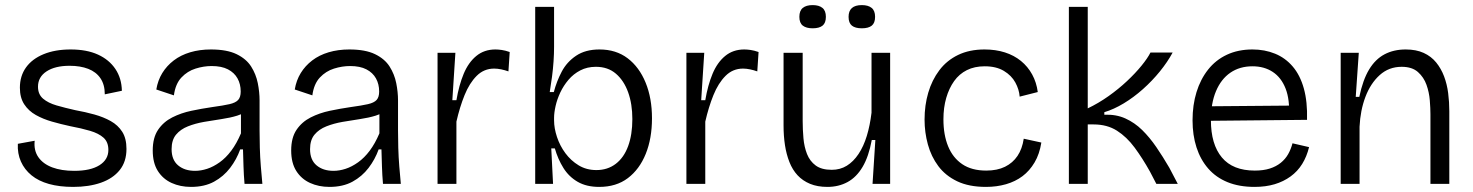

<svg xmlns="http://www.w3.org/2000/svg" viewBox="-20 -721 5776 753"><path d="M267 12Q213 12 172 0.5Q131 -11 103.5 -33.5Q76 -56 62 -87.5Q48 -119 50 -157L116 -169Q112 -131 130.5 -104.5Q149 -78 185 -64.5Q221 -51 271 -51Q335 -51 370 -73Q405 -95 405 -133Q405 -164 386 -181Q367 -198 333 -208Q299 -218 256 -226Q219 -234 184 -244Q149 -254 120.5 -270Q92 -286 75 -312Q58 -338 58 -377Q58 -423 82 -456.5Q106 -490 151 -508.5Q196 -527 257 -527Q320 -527 364 -507Q408 -487 432.5 -450.5Q457 -414 458 -365L391 -351Q391 -389 374 -414Q357 -439 326 -451Q295 -463 253 -463Q196 -463 162.5 -441Q129 -419 129 -381Q129 -351 149 -334Q169 -317 202 -307.5Q235 -298 275 -289Q314 -282 350 -272Q386 -262 414.5 -246Q443 -230 459.5 -204Q476 -178 476 -137Q476 -87 449.5 -54Q423 -21 376 -4.5Q329 12 267 12Z M729 12Q687 12 653 -3.5Q619 -19 599 -50.5Q579 -82 579 -131Q579 -181 600 -212Q621 -243 655.5 -260.5Q690 -278 730.5 -286.5Q771 -295 812 -301Q856 -307 880 -312.5Q904 -318 914 -329Q924 -340 924 -362Q924 -391 911.5 -413.5Q899 -436 874 -449Q849 -462 810 -462Q779 -462 747 -452Q715 -442 691.5 -417Q668 -392 662 -347L593 -370Q599 -406 616.5 -434.5Q634 -463 661.5 -484Q689 -505 726 -516Q763 -527 807 -527Q870 -527 908 -508.5Q946 -490 965 -460Q984 -430 991 -395Q998 -360 998 -327V-209Q998 -178 999 -141.5Q1000 -105 1003 -68Q1006 -31 1009 0H939Q936 -35 935 -68Q934 -101 933 -135H922Q908 -96 882.5 -62.5Q857 -29 819.5 -8.5Q782 12 729 12ZM745 -51Q768 -51 792.5 -59Q817 -67 841.5 -84.5Q866 -102 887 -130Q908 -158 925 -198V-296L953 -293Q938 -276 910.5 -267.5Q883 -259 849 -254Q815 -249 780.5 -243Q746 -237 717 -225.5Q688 -214 670.5 -193Q653 -172 653 -136Q653 -94 678.5 -72.5Q704 -51 745 -51Z M1272 12Q1230 12 1196 -3.5Q1162 -19 1142 -50.5Q1122 -82 1122 -131Q1122 -181 1143 -212Q1164 -243 1198.5 -260.5Q1233 -278 1273.5 -286.5Q1314 -295 1355 -301Q1399 -307 1423 -312.5Q1447 -318 1457 -329Q1467 -340 1467 -362Q1467 -391 1454.5 -413.5Q1442 -436 1417 -449Q1392 -462 1353 -462Q1322 -462 1290 -452Q1258 -442 1234.5 -417Q1211 -392 1205 -347L1136 -370Q1142 -406 1159.5 -434.5Q1177 -463 1204.5 -484Q1232 -505 1269 -516Q1306 -527 1350 -527Q1413 -527 1451 -508.5Q1489 -490 1508 -460Q1527 -430 1534 -395Q1541 -360 1541 -327V-209Q1541 -178 1542 -141.5Q1543 -105 1546 -68Q1549 -31 1552 0H1482Q1479 -35 1478 -68Q1477 -101 1476 -135H1465Q1451 -96 1425.5 -62.5Q1400 -29 1362.5 -8.5Q1325 12 1272 12ZM1288 -51Q1311 -51 1335.5 -59Q1360 -67 1384.5 -84.5Q1409 -102 1430 -130Q1451 -158 1468 -198V-296L1496 -293Q1481 -276 1453.5 -267.5Q1426 -259 1392 -254Q1358 -249 1323.5 -243Q1289 -237 1260 -225.5Q1231 -214 1213.5 -193Q1196 -172 1196 -136Q1196 -94 1221.5 -72.5Q1247 -51 1288 -51Z M1696 0V-284V-514H1766L1754 -328H1770Q1780 -387 1798.5 -431.5Q1817 -476 1848 -501.5Q1879 -527 1923 -527Q1934 -527 1948 -525Q1962 -523 1979 -517L1974 -441Q1960 -446 1945.5 -449Q1931 -452 1918 -452Q1878 -452 1849.5 -423.5Q1821 -395 1802 -348Q1783 -301 1770 -244V0Z M2330 12Q2280 12 2245.5 -8Q2211 -28 2189.5 -62.5Q2168 -97 2156 -139H2142L2149 0H2079V-253V-694H2153V-537Q2153 -511 2151 -481Q2149 -451 2145 -420.5Q2141 -390 2136 -360H2152Q2163 -402 2183 -440Q2203 -478 2239.5 -502.5Q2276 -527 2331 -527Q2396 -527 2441.5 -492.5Q2487 -458 2512 -397Q2537 -336 2537 -257Q2537 -178 2512.5 -117.5Q2488 -57 2442.5 -22.5Q2397 12 2330 12ZM2319 -54Q2363 -54 2395 -78.5Q2427 -103 2443.5 -148Q2460 -193 2460 -254Q2460 -313 2443.5 -359Q2427 -405 2395.5 -432Q2364 -459 2317 -459Q2283 -459 2256 -445Q2229 -431 2209.5 -408Q2190 -385 2177.5 -358.5Q2165 -332 2159 -305.5Q2153 -279 2153 -259V-249Q2153 -218 2164.5 -183.5Q2176 -149 2197.5 -120Q2219 -91 2249.5 -72.5Q2280 -54 2319 -54Z M2672 0V-284V-514H2742L2730 -328H2746Q2756 -387 2774.5 -431.5Q2793 -476 2824 -501.5Q2855 -527 2899 -527Q2910 -527 2924 -525Q2938 -523 2955 -517L2950 -441Q2936 -446 2921.5 -449Q2907 -452 2894 -452Q2854 -452 2825.5 -423.5Q2797 -395 2778 -348Q2759 -301 2746 -244V0Z M3225 12Q3186 12 3157 0Q3128 -12 3108 -33.5Q3088 -55 3076 -85.5Q3064 -116 3058.5 -152Q3053 -188 3053 -229V-514H3128V-246Q3128 -213 3131 -179Q3134 -145 3145 -117Q3156 -89 3179 -72Q3202 -55 3242 -55Q3275 -55 3301 -71Q3327 -87 3347 -117Q3367 -147 3379.5 -188Q3392 -229 3398 -279V-514H3471V-221V0H3402L3413 -172H3399Q3387 -107 3363 -66.5Q3339 -26 3304 -7Q3269 12 3225 12ZM3360 -610Q3334 -610 3321 -620.5Q3308 -631 3308 -655Q3308 -678 3321 -689.5Q3334 -701 3360 -701Q3385 -701 3398.5 -690Q3412 -679 3412 -655Q3412 -631 3399 -620.5Q3386 -610 3360 -610ZM3167 -610Q3142 -610 3128.5 -620.5Q3115 -631 3115 -655Q3115 -679 3128.5 -690Q3142 -701 3167 -701Q3192 -701 3205.5 -690Q3219 -679 3219 -655Q3219 -631 3206 -620.5Q3193 -610 3167 -610Z M3847 12Q3780 12 3734 -10Q3688 -32 3660 -69.5Q3632 -107 3619 -154.5Q3606 -202 3606 -252Q3606 -308 3620.5 -357.5Q3635 -407 3664 -445.5Q3693 -484 3737.5 -505.5Q3782 -527 3841 -527Q3885 -527 3921 -515.5Q3957 -504 3984 -482Q4011 -460 4028 -429Q4045 -398 4050 -360L3979 -342Q3977 -370 3962 -397.5Q3947 -425 3917 -443Q3887 -461 3842 -461Q3802 -461 3772 -446Q3742 -431 3722 -403Q3702 -375 3691 -337Q3680 -299 3680 -253Q3680 -192 3698.5 -147Q3717 -102 3754 -77Q3791 -52 3848 -52Q3891 -52 3921.5 -67Q3952 -82 3970.5 -109.5Q3989 -137 3995 -177L4064 -162Q4057 -117 4037.5 -84Q4018 -51 3990 -30Q3962 -9 3925.5 1.5Q3889 12 3847 12Z M4172 0V-694H4246V-296Q4288 -316 4327.5 -344Q4367 -372 4400 -403Q4433 -434 4457 -463.5Q4481 -493 4492 -515H4579Q4559 -478 4529 -441Q4499 -404 4462.5 -371.5Q4426 -339 4387 -315.5Q4348 -292 4311 -281V-271Q4357 -273 4393.5 -256.5Q4430 -240 4459.5 -211Q4489 -182 4515 -144Q4541 -106 4566 -63L4599 0H4515L4490 -48Q4461 -100 4430 -142Q4399 -184 4360.5 -208.5Q4322 -233 4269 -233H4246V0Z M4900 12Q4840 12 4794.5 -6.5Q4749 -25 4718.5 -60Q4688 -95 4672.5 -143Q4657 -191 4657 -249Q4657 -309 4672.5 -359.5Q4688 -410 4718 -448Q4748 -486 4792 -506.5Q4836 -527 4892 -527Q4940 -527 4980.5 -510.5Q5021 -494 5050 -460Q5079 -426 5093.5 -374Q5108 -322 5106 -251L4702 -247V-304L5059 -307L5035 -265Q5039 -330 5022 -373.5Q5005 -417 4971.5 -439Q4938 -461 4892 -461Q4842 -461 4805.5 -436Q4769 -411 4749 -363.5Q4729 -316 4729 -250Q4729 -155 4772 -103.5Q4815 -52 4901 -52Q4935 -52 4960 -60Q4985 -68 5003 -82.5Q5021 -97 5032 -116.5Q5043 -136 5049 -159L5114 -144Q5105 -107 5087 -78Q5069 -49 5041.5 -29Q5014 -9 4979 1.5Q4944 12 4900 12Z M5238 0V-314V-514H5309L5297 -341H5311Q5325 -408 5349.5 -448.5Q5374 -489 5410 -508Q5446 -527 5493 -527Q5534 -527 5563.5 -513.5Q5593 -500 5612.5 -476Q5632 -452 5643.5 -421.5Q5655 -391 5659.5 -356Q5664 -321 5664 -285V0H5590V-273Q5590 -296 5587.5 -327.5Q5585 -359 5574.5 -388.5Q5564 -418 5541 -438.5Q5518 -459 5477 -459Q5427 -459 5391 -426.5Q5355 -394 5335 -341Q5315 -288 5312 -224V0Z"/></svg>

Font: Bricolage Grotesque Light
Style: Regular
Weight: 300
Designer: Mathieu Triay
Foundry: Atelier Triay
Version: Version 1.000;gftools[0.9.30]